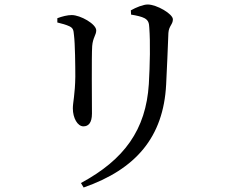

<svg xmlns="http://www.w3.org/2000/svg" viewBox="-20 -775 1040 854"><path d="M352 59C584 -22 707 -165 719 -399C722 -460 727 -569 729 -628C731 -660 749 -666 749 -689C749 -713 677 -755 637 -755C617 -755 585 -742 562 -729L563 -710C588 -706 610 -701 623 -694C641 -684 643 -671 644 -652C649 -587 647 -487 642 -401C629 -198 533 -65 340 39ZM235 -675C256 -670 274 -665 289 -658C305 -650 307 -642 309 -619C314 -581 315 -481 315 -434C314 -356 304 -319 304 -293C304 -250 325 -213 351 -213C373 -213 389 -228 389 -270C389 -319 387 -526 390 -570C393 -608 408 -619 408 -640C408 -668 338 -708 299 -708C280 -708 256 -702 235 -694Z"/></svg>

Font: Noto Serif TC Medium
Style: Regular
Weight: 500
Designer: Ryoko NISHIZUKA 西塚涼子 (kana & ideographs); Frank Grießhammer (Latin, Greek & Cyrillic); Wenlong ZHANG 张文龙 (bopomofo); San
Foundry: Adobe
Version: Version 2.001;hotconv 1.1.0;makeotfexe 2.6.0